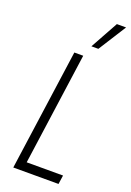

<svg xmlns="http://www.w3.org/2000/svg" viewBox="-183 -1053 761 1117"><g transform="rotate(20 197.5 -495.0)"><path d="M215 -750 118 -55H343L335 0H55L160 -750ZM241 -818 336 -990H393L284 -818Z"/></g></svg>

Font: Mohave Light
Style: Italic
Weight: 300
Italic angle: -8°
Designer: Gumpita Rahayu
Foundry: Tokotype
Version: Version 2.003